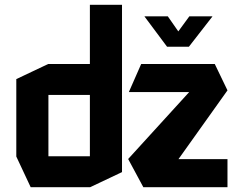

<svg xmlns="http://www.w3.org/2000/svg" viewBox="-20 -781 998 801"><path d="M488 -387 355 -514V-761H489V-387ZM182 -385V-514H400L489 -386V-385ZM108 0 48 -128V-129H355V0ZM48 -129V-451L181 -514H182V-129ZM355 0V-385H489V-63L356 0ZM518 -397V-398L569 -514H876L862 -397ZM701 -84 515 -117V-118L876 -514L929 -404ZM578 0 515 -117H929V0ZM677 -586 583 -712V-713H680L758 -601ZM677 -586 770 -713H866V-712L768 -586Z"/></svg>

Font: Foldit SemiBold
Style: Regular
Weight: 600
Version: Version 1.003